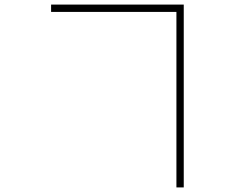

<svg xmlns="http://www.w3.org/2000/svg" viewBox="-20 -772 1040 838"><path d="M203 -720V-752H782V46H750V-720Z"/></svg>

Font: Noto Sans JP
Style: Regular
Weight: 100
Designer: Ryoko NISHIZUKA 西塚涼子 (kana, bopomofo & ideographs); Paul D. Hunt (Latin, Greek & Cyrillic); Sandoll Communications 산돌커뮤니
Foundry: Adobe
Version: Version 2.004;hotconv 1.0.118;makeotfexe 2.5.65603